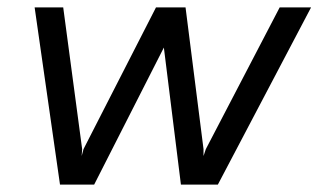

<svg xmlns="http://www.w3.org/2000/svg" viewBox="-20 -500 862 520"><path d="M202.5 -96.2 201.2 -77.5 206.2 -96.2 402.5 -480H482.5L531.2 -96.2V-77.5L537.5 -96.2L737.5 -480H822.5L570 0H470L423.8 -371.2L235 0H142.5L73.8 -480H151.2Z"/></svg>

Font: Cambay
Style: Italic
Weight: 400
Italic angle: -11°
Designer: Pooja Saxena
Foundry: Pooja Saxena
Version: Version 1.019;PS 001.019;hotconv 1.0.70;makeotf.lib2.5.58329